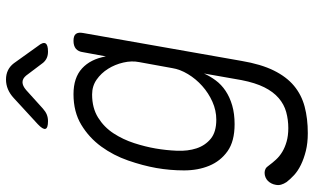

<svg xmlns="http://www.w3.org/2000/svg" viewBox="-223 -602 1046 640"><g transform="rotate(-90 300.0 -282.0)"><path d="M375 -125Q366 -105 352 -86Q338 -67 317 -53Q296 -39 268.5 -31Q241 -23 206 -23Q149 -23 116 -46.5Q83 -70 67.5 -107.5Q52 -145 52 -191.5Q52 -238 60 -284Q68 -329 85 -378Q102 -427 131.5 -467.5Q161 -508 204 -534Q247 -560 306 -560Q361 -560 392 -531.5Q423 -503 432 -452L446 -528Q448 -544 457.5 -552Q467 -560 484 -560Q501 -560 507 -552Q513 -544 510 -528L417 0Q406 65 385 107.5Q364 150 334 175Q304 200 264.5 210.5Q225 221 176 221Q143 221 117 214.5Q91 208 70.5 198Q50 188 36 175Q22 162 13 150Q7 141 4.5 132Q2 123 4 114Q5 107 8.5 100Q12 93 17 88Q22 83 29 80Q36 77 44 77Q51 77 57 80Q63 83 69 92Q77 103 88 115Q99 127 114 136Q129 145 148.5 150.5Q168 156 193 156Q221 156 246.5 149Q272 142 293 124Q314 106 329 76Q344 46 353 0ZM221 -84Q252 -84 281 -97Q310 -110 333.5 -131Q357 -152 373 -178.5Q389 -205 393 -231L413 -341Q418 -366 411.5 -394Q405 -422 390.5 -445Q376 -468 354.5 -483Q333 -498 305 -498Q260 -498 228 -478Q196 -458 175.5 -426.5Q155 -395 143 -358Q131 -321 125 -286Q119 -251 117.5 -215Q116 -179 125.5 -150Q135 -121 157.5 -102.5Q180 -84 221 -84ZM216 -645Q193 -645 190.5 -653.5Q188 -662 206 -679L293 -759Q307 -772 322.5 -778.5Q338 -785 355 -785Q372 -785 385.5 -778.5Q399 -772 409 -759L467 -678Q480 -662 475.5 -653.5Q471 -645 448 -645Q436 -645 427 -649Q418 -653 411 -661L368 -718Q358 -730 346 -730Q334 -730 320 -718L258 -662Q248 -653 238 -649Q228 -645 216 -645Z"/></g></svg>

Font: Maple Mono ExtraLight
Style: Italic
Weight: 275
Italic angle: -10°
Monospace: yes
Designer: subframe7536
Version: Version 7.000